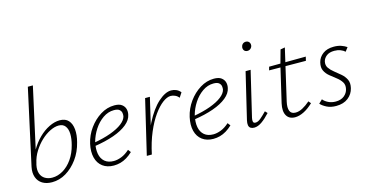

<svg xmlns="http://www.w3.org/2000/svg" viewBox="-74 -1051 2681 1399"><g transform="rotate(-15 1266.0 -351.5)"><path d="M177 7Q134 7 104.5 -11Q75 -29 63 -62.5Q51 -96 60 -140L185 -711H223L122 -254Q149 -301 186 -337.5Q223 -374 265 -394.5Q307 -415 345 -415Q388 -415 410.5 -390Q433 -365 437 -322Q441 -279 427 -227Q410 -158 371.5 -105.5Q333 -53 283 -23Q233 7 177 7ZM98 -145Q90 -107 99.5 -80Q109 -53 132.5 -39Q156 -25 187 -25Q229 -25 268.5 -48.5Q308 -72 338.5 -115.5Q369 -159 384 -218Q396 -263 395 -299.5Q394 -336 377.5 -358Q361 -380 328 -380Q298 -380 262.5 -362.5Q227 -345 194.5 -314.5Q162 -284 136.5 -243.5Q111 -203 101 -156Z M643 6Q593 6 559.5 -19Q526 -44 514.5 -89Q503 -134 516 -193Q530 -254 566.5 -304.5Q603 -355 653 -386Q703 -417 758 -417Q795 -417 814 -402.5Q833 -388 838.5 -367.5Q844 -347 839 -325Q832 -287 793.5 -255.5Q755 -224 691.5 -201.5Q628 -179 542 -166L543 -191Q619 -204 675 -224.5Q731 -245 763.5 -270.5Q796 -296 802 -323Q804 -334 802 -348Q800 -362 787.5 -373Q775 -384 746 -384Q702 -384 663 -357Q624 -330 596 -287Q568 -244 555 -196Q544 -145 551 -107Q558 -69 583.5 -47.5Q609 -26 651 -26Q678 -26 709 -38Q740 -50 771 -78L787 -57Q765 -36 741 -21.5Q717 -7 692.5 -0.5Q668 6 643 6Z M908 0Q939 -134 986.5 -226.5Q1034 -319 1087.5 -367Q1141 -415 1186 -415Q1206 -415 1224.5 -407Q1243 -399 1256 -382L1233 -347Q1222 -362 1205 -369.5Q1188 -377 1172 -377Q1145 -377 1111.5 -352Q1078 -327 1043.5 -279Q1009 -231 979 -160.5Q949 -90 930 0ZM892 0 989 -410H1025L929 0Z M1394 6Q1344 6 1310.5 -19Q1277 -44 1265.5 -89Q1254 -134 1267 -193Q1281 -254 1317.5 -304.5Q1354 -355 1404 -386Q1454 -417 1509 -417Q1546 -417 1565 -402.5Q1584 -388 1589.5 -367.5Q1595 -347 1590 -325Q1583 -287 1544.5 -255.5Q1506 -224 1442.5 -201.5Q1379 -179 1293 -166L1294 -191Q1370 -204 1426 -224.5Q1482 -245 1514.5 -270.5Q1547 -296 1553 -323Q1555 -334 1553 -348Q1551 -362 1538.5 -373Q1526 -384 1497 -384Q1453 -384 1414 -357Q1375 -330 1347 -287Q1319 -244 1306 -196Q1295 -145 1302 -107Q1309 -69 1334.5 -47.5Q1360 -26 1402 -26Q1429 -26 1460 -38Q1491 -50 1522 -78L1538 -57Q1516 -36 1492 -21.5Q1468 -7 1443.5 -0.5Q1419 6 1394 6Z M1702 4Q1686 4 1675 -3Q1664 -10 1661.5 -25Q1659 -40 1664 -62L1747 -410H1785L1704 -69Q1700 -51 1703 -40Q1706 -29 1721 -29Q1739 -29 1760 -46.5Q1781 -64 1807 -91L1823 -74Q1790 -38 1760 -17Q1730 4 1702 4ZM1799 -549Q1789 -549 1781.5 -553.5Q1774 -558 1770.5 -566.5Q1767 -575 1768 -585Q1770 -599 1779.5 -608Q1789 -617 1804 -617Q1814 -617 1821.5 -612Q1829 -607 1832.5 -599Q1836 -591 1835 -580Q1833 -567 1823 -558Q1813 -549 1799 -549Z M2010 8Q1965 8 1946 -25Q1927 -58 1940 -116L2003 -385L2034 -497L2068 -503L1979 -118Q1969 -74 1979 -49Q1989 -24 2022 -24Q2047 -24 2074.5 -38.5Q2102 -53 2132 -79L2147 -61Q2110 -26 2075 -9Q2040 8 2010 8ZM1914 -371 1921 -397 2198 -399 2191 -369Z M2320 6Q2279 6 2249.5 -9Q2220 -24 2204 -42L2231 -68Q2244 -51 2269 -38.5Q2294 -26 2325 -26Q2365 -26 2389.5 -46Q2414 -66 2420 -95Q2427 -125 2413 -147Q2399 -169 2375.5 -187Q2352 -205 2328.5 -224Q2305 -243 2292.5 -268.5Q2280 -294 2289 -331Q2298 -368 2330 -392Q2362 -416 2413 -416Q2445 -416 2469 -407.5Q2493 -399 2510 -387L2488 -358Q2476 -370 2455 -378Q2434 -386 2409 -386Q2372 -386 2350.5 -369.5Q2329 -353 2323 -329Q2317 -301 2331 -280.5Q2345 -260 2368.5 -241.5Q2392 -223 2415.5 -203Q2439 -183 2452 -156.5Q2465 -130 2456 -92Q2446 -49 2411 -21.5Q2376 6 2320 6Z"/></g></svg>

Font: Ysabeau Infant ExtraLight
Style: Italic
Weight: 250
Italic angle: -12°
Designer: Christian Thalmann (Catharsis Fonts)
Version: Version 2.001;gftools[0.9.30]; featfreeze: ss01,ss02,lnum